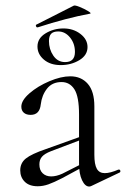

<svg xmlns="http://www.w3.org/2000/svg" viewBox="-20 -674 460 702"><path d="M306 8Q291 8 280 -15Q269 -38 269 -76V-255Q269 -321 252 -347.5Q235 -374 205 -374Q171 -374 152 -350Q133 -326 129 -292Q125 -254 92 -254Q76 -254 67 -262Q58 -270 58 -284Q58 -307 88 -333Q118 -359 160.5 -377Q203 -395 237 -395Q277 -395 301 -367.5Q325 -340 325 -285V-108Q325 -73 334 -57Q343 -41 363 -41Q383 -41 413 -54H415Q419 -54 420 -49.5Q421 -45 417 -43L314 6Q310 8 306 8ZM54 -51Q54 -78 74.5 -94.5Q95 -111 148 -129L279 -176L282 -165L166 -121Q143 -112 133.5 -101Q124 -90 124 -73Q124 -52 136 -40.5Q148 -29 167 -29Q186 -29 208 -39L293 -82L295 -70L208 -23Q177 -7 157 0Q137 7 118 7Q87 7 70.5 -9.5Q54 -26 54 -51ZM117 -504Q117 -534 146.5 -552Q176 -570 212 -570Q248 -570 274 -550Q300 -530 300 -502Q300 -472 270 -454Q240 -436 202 -436Q164 -436 140.5 -456Q117 -476 117 -504ZM254 -484Q254 -515 236 -537Q218 -559 193 -559Q175 -559 167 -550.5Q159 -542 159 -524Q159 -494 175 -470.5Q191 -447 218 -447Q254 -447 254 -484ZM116 -574Q113 -574 111.5 -578.5Q110 -583 113 -584Q178 -617 190 -623L249 -653Q253 -656 270.5 -649Q288 -642 302 -633.5Q316 -625 309 -624Q223 -608 118 -574Z"/></svg>

Font: Cormorant
Style: Regular
Weight: 400
Designer: Christian Thalmann (Catharsis Fonts)
Foundry: Catharsis Fonts
Version: Version 4.000